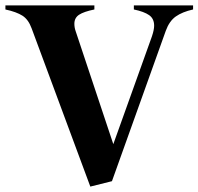

<svg xmlns="http://www.w3.org/2000/svg" viewBox="-50 -680 734 710"><path d="M364 -10 284 10 67 -575Q55 -608 33 -622Q11 -636 -30 -645V-660H299V-645Q260 -637 242.5 -625.5Q225 -614 225 -592Q225 -578 230 -564L369 -147L512 -546Q520 -570 520 -585Q520 -611 501.5 -624Q483 -637 445 -645V-660H664V-645Q624 -636 600 -619Q576 -602 563 -566Z"/></svg>

Font: FFF_NEPSZA-BADSAG Bold
Style: Regular
Weight: 700
Designer: bBox Type GmbH
Foundry: bBox Type GmbH
Version: Version 0.002